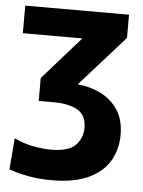

<svg xmlns="http://www.w3.org/2000/svg" viewBox="-51 -540 588 787"><g transform="rotate(5 242.5 -147.0)"><path d="M191 204.5Q135.5 204.5 90.2 195.5Q45 186.5 15 175L25.5 46.5Q64 65 104.2 72.5Q144.5 80 176 80Q250 80 278.2 50.5Q306.5 21 306.5 -21Q306.5 -73 270.2 -93.8Q234 -114.5 175 -114.5H110V-209Q126.5 -227 142.5 -245.5Q158.5 -264 175 -282.5L266 -385.5H21V-499H448V-403.5Q415 -366.5 382.5 -329.8Q350 -293 317 -256.5L263.5 -196.5Q317 -191.5 360.8 -169Q404.5 -146.5 430.5 -106Q456.5 -65.5 456.5 -5.5Q456.5 53.5 429.2 101Q402 148.5 343.2 176.5Q284.5 204.5 191 204.5Z"/></g></svg>

Font: Commissioner
Style: Bold
Weight: 700
Designer: Kostas Bartsokas
Foundry: Kostas Bartsokas
Version: Version 1.000; ttfautohint (v1.8.3)